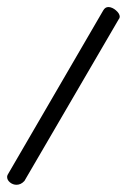

<svg xmlns="http://www.w3.org/2000/svg" viewBox="-101 -446 379 537"><path d="M-32.7 60.1Q-38.1 65.9 -43.7 68.4Q-49.3 70.8 -54.7 70.8Q-64.9 70.8 -73 64.2Q-81.1 57.6 -81.1 48.8Q-81.1 43.9 -75.7 36.1L187.5 -416.5Q192.9 -426.3 202.1 -426.3Q207.5 -426.3 212.9 -423.8Q218.3 -421.4 223.1 -417.2Q228 -413.1 231 -408.4Q233.9 -403.8 233.9 -399.4Q233.9 -395 231 -392.1Z"/></svg>

Font: XB Zar
Style: Regular
Weight: 400
Designer: Behnam
Foundry: Irmug
Version: Version 8.005 2009